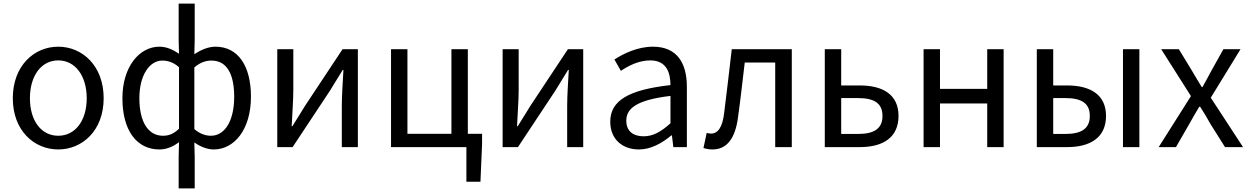

<svg xmlns="http://www.w3.org/2000/svg" viewBox="-20 -816 6930 1065"><path d="M303 13C436 13 555 -91 555 -271C555 -452 436 -557 303 -557C170 -557 51 -452 51 -271C51 -91 170 13 303 13ZM303 -63C209 -63 146 -146 146 -271C146 -396 209 -481 303 -481C397 -481 461 -396 461 -271C461 -146 397 -63 303 -63Z M971 229H1060V54L1058 -26C1093 -1 1131 13 1166 13C1277 13 1372 -94 1372 -280C1372 -447 1303 -557 1175 -557C1135 -557 1093 -539 1058 -515L1060 -597V-796H971V-597L973 -518C941 -539 907 -557 864 -557C754 -557 659 -447 659 -271C659 -90 740 13 864 13C907 13 943 -5 973 -27L971 54ZM884 -63C801 -63 753 -141 753 -272C753 -396 808 -480 880 -480C912 -480 943 -470 973 -443V-102C943 -73 916 -63 884 -63ZM1150 -63C1125 -63 1091 -71 1058 -100V-442C1092 -471 1123 -480 1153 -480C1242 -480 1279 -399 1279 -279C1279 -144 1226 -63 1150 -63Z M1518 0H1603L1809 -311C1829 -344 1860 -394 1881 -428H1885C1881 -357 1876 -284 1876 -227V0H1965V-543H1880L1674 -232C1654 -199 1623 -149 1602 -116H1598C1601 -186 1607 -259 1607 -316V-543H1518Z M2575 -74V-543H2484V-74H2240V-543H2149V0H2567V192H2645L2654 -17V-74Z M2768 0H2853L3059 -311C3079 -344 3110 -394 3131 -428H3135C3131 -357 3126 -284 3126 -227V0H3215V-543H3130L2924 -232C2904 -199 2873 -149 2852 -116H2848C2851 -186 2857 -259 2857 -316V-543H2768Z M3524 13C3591 13 3652 -22 3704 -65H3707L3715 0H3790V-334C3790 -468 3734 -557 3602 -557C3515 -557 3438 -518 3388 -486L3424 -423C3467 -452 3524 -481 3587 -481C3676 -481 3699 -414 3699 -344C3468 -318 3365 -259 3365 -141C3365 -43 3433 13 3524 13ZM3550 -60C3496 -60 3454 -85 3454 -147C3454 -217 3516 -262 3699 -284V-132C3646 -85 3603 -60 3550 -60Z M3932 13C4011 13 4059 -47 4074 -168C4088 -268 4099 -369 4111 -469H4280V0H4372V-543H4039C4025 -425 4012 -308 3997 -191C3988 -110 3962 -75 3924 -75C3914 -75 3907 -77 3900 -79L3882 5C3898 10 3912 13 3932 13Z M4555 0H4749C4878 0 4964 -53 4964 -173C4964 -291 4878 -342 4749 -342H4646V-543H4555ZM4646 -73V-272H4739C4831 -272 4875 -242 4875 -173C4875 -104 4831 -73 4739 -73Z M5103 0H5194V-242H5456V0H5547V-543H5456V-323H5194V-543H5103Z M5731 0H5899C6028 0 6115 -53 6115 -173C6115 -291 6028 -342 5899 -342H5822V-543H5731ZM5822 -73V-272H5889C5981 -272 6025 -242 6025 -173C6025 -104 5981 -73 5889 -73ZM6209 0H6300V-543H6209Z M6407 0H6503L6576 -127C6595 -160 6613 -193 6632 -224H6637C6657 -193 6677 -160 6695 -127L6775 0H6875L6696 -274L6861 -543H6766L6699 -423C6683 -393 6667 -363 6650 -333H6646C6628 -363 6609 -393 6592 -423L6519 -543H6421L6586 -283Z"/></svg>

Font: Noto Sans CJK JP Regular
Style: Regular
Weight: 400
Designer: Ryoko NISHIZUKA (kana & ideographs); Paul D. Hunt (Latin, Greek & Cyrillic); Wenlong ZHANG (bopomofo); Sandoll Communica
Foundry: Adobe Systems Incorporated
Version: Version 1.001;PS 1.001;hotconv 1.0.78;makeotf.lib2.5.61930